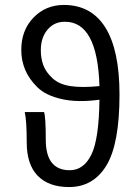

<svg xmlns="http://www.w3.org/2000/svg" viewBox="-20 -744 562 776"><path d="M145 -541Q145 -507 155.5 -479.5Q166 -452 192.5 -427.5Q219 -403 265 -396Q311 -389 382 -396Q374 -658 241 -656Q199 -656 172 -624Q145 -592 145 -541ZM259 12Q177 12 132.5 -33.5Q88 -79 88 -169Q88 -256 80 -291H158Q165 -272 165 -179Q165 -56 262 -56Q318 -56 349 -118.5Q380 -181 382 -341Q294 -329 229.5 -343.5Q165 -358 131 -391.5Q97 -425 81.5 -462.5Q66 -500 66 -542Q66 -622 115.5 -673Q165 -724 238 -724Q349 -724 406 -632.5Q463 -541 463 -362Q463 -162 410 -75Q357 12 259 12Z"/></svg>

Font: Toshiba Sans
Style: Regular
Weight: 400
Designer: Paul D. Hunt
Foundry: Toshiba Corporation
Version: Version 2.020;PS 2.0;hotconv 1.0.86;makeotf.lib2.5.63406